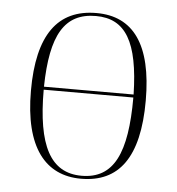

<svg xmlns="http://www.w3.org/2000/svg" viewBox="-45 -585 587 638"><g transform="rotate(5 248.5 -266.5)"><path d="M248 10C374 10 440 -77 440 -267C440 -455 374 -543 252 -543C122 -543 57 -453 57 -267C57 -78 129 10 248 10ZM398 -284H99C102 -457 146 -533 251 -533C350 -533 394 -459 398 -284ZM249 0C145 0 99 -88 99 -274H398C398 -89 357 0 249 0Z"/></g></svg>

Font: Noto Serif Display SemiCondensed ExtraLight
Style: Regular
Weight: 200
Width: 4
Designer: Monotype Design Team
Foundry: Monotype Imaging Inc.
Version: Version 2.009